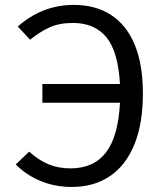

<svg xmlns="http://www.w3.org/2000/svg" viewBox="-20 -737 655 769"><path d="M552.3 -362.6Q552.3 -241 517.7 -157.2Q483.1 -73.3 419.2 -30.8Q355.4 11.8 267.7 11.8Q200 11.8 142.1 -12.3Q84.1 -36.4 43.1 -78.5L96.9 -129.7Q133.8 -95.9 173.8 -79.2Q213.8 -62.6 262.1 -62.6Q355.4 -62.6 404.6 -126.7Q453.8 -190.8 460.5 -325.6H149.7V-400.5H460.5Q453.3 -530.3 406.2 -587.7Q359 -645.1 271.8 -645.1Q217.9 -645.1 178.7 -627.4Q139.5 -609.7 100.5 -577.9L51.3 -630.8Q149.2 -717.4 275.9 -717.4Q361.5 -717.4 423.6 -677.9Q485.6 -638.5 519 -559.2Q552.3 -480 552.3 -362.6Z"/></svg>

Font: Fira Code
Style: Regular
Weight: 400
Designer: Carrois Corporate, Edenspiekermann AG, Nikita Prokopov
Foundry: Carrois Corporate, Edenspiekermann AG, Nikita Prokopov
Version: Version 5.002